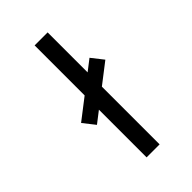

<svg xmlns="http://www.w3.org/2000/svg" viewBox="-216 -777 856 856"><g transform="rotate(-45 212.0 -349.0)"><path d="M124 -255 80 -311 312 -490 356 -434ZM178 4V-702H260V4Z"/></g></svg>

Font: Stick No Bills
Style: Regular
Weight: 400
Version: Version 2.000